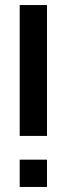

<svg xmlns="http://www.w3.org/2000/svg" viewBox="-20 -740 260 760"><path d="M58 -202V-720H166V-202ZM58 0V-108H166V0Z"/></svg>

Font: Orbitron Medium
Style: Regular
Weight: 500
Designer: Matt McInerney
Foundry: The League of Moveable Type
Version: Version 2.001